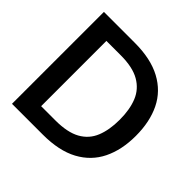

<svg xmlns="http://www.w3.org/2000/svg" viewBox="-176 -867 1034 1034"><g transform="rotate(45 341.5 -350.0)"><path d="M51 0V-700H286Q408 -700 488 -657Q568 -614 606.5 -535.5Q645 -457 645 -349Q645 -243 606.5 -164.5Q568 -86 488.5 -43Q409 0 286 0ZM171 -102H280Q371 -102 424 -131.5Q477 -161 499.5 -216.5Q522 -272 522 -349Q522 -427 499.5 -482.5Q477 -538 424 -568.5Q371 -599 280 -599H171Z"/></g></svg>

Font: DM Sans 9pt 36pt SemiBold
Style: Regular
Weight: 600
Version: Version 4.004;gftools[0.9.30]